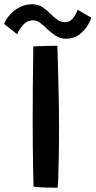

<svg xmlns="http://www.w3.org/2000/svg" viewBox="-74 -876 450 902"><path d="M196.5 6Q175.5 6 141 5Q106.5 4 83.5 1Q82.5 -34 81.5 -87.2Q80.5 -140.5 80 -198.8Q79.5 -257 79.5 -307.5Q79.5 -381 80.2 -470.2Q81 -559.5 82.5 -658Q91 -658.5 112.2 -659.2Q133.5 -660 156.8 -660.5Q180 -661 195.5 -661Q197.5 -602 199.2 -535.5Q201 -469 202.2 -403.8Q203.5 -338.5 203.5 -283Q203.5 -250 203 -207.2Q202.5 -164.5 201.8 -121.2Q201 -78 199.8 -43.8Q198.5 -9.5 196.5 6ZM-54.5 -763.5Q-47 -785 -28 -806.2Q-9 -827.5 18 -841.8Q45 -856 77 -856Q106 -856 126.5 -841.8Q147 -827.5 164 -810.5Q179 -795.5 194.8 -783.8Q210.5 -772 231 -772Q253.5 -772 268.2 -789.5Q283 -807 290.5 -830L355 -793Q351 -778 336.5 -754.5Q322 -731 296.8 -712.5Q271.5 -694 236 -694Q207 -694 184.5 -710Q162 -726 143.5 -744Q128 -758.5 113.2 -769.5Q98.5 -780.5 82.5 -780.5Q52.5 -780.5 33.8 -758Q15 -735.5 6.5 -715Z"/></svg>

Font: Grandstander Medium
Style: Regular
Weight: 500
Designer: Tyler Finck
Foundry: Etcetera Type Co
Version: Version 1.200; ttfautohint (v1.8.3)